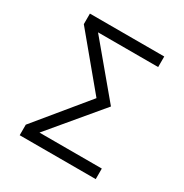

<svg xmlns="http://www.w3.org/2000/svg" viewBox="-161 -820 909 948"><g transform="rotate(30 293.0 -346.5)"><path d="M81.1 0H514.6V-60.1H159.2L400.4 -348.1L162.1 -633.3H504.9V-693.4H81.1V-633.3L317.9 -348.1L81.1 -60.1Z"/></g></svg>

Font: Cascadia Mono NF Light
Style: Regular
Weight: 300
Monospace: yes
Designer: Aaron Bell
Foundry: Saja Typeworks
Version: Version 2404.023